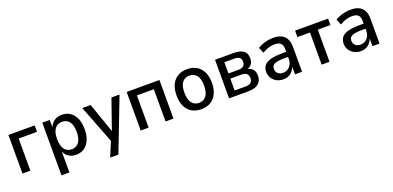

<svg xmlns="http://www.w3.org/2000/svg" viewBox="-0 -1311 4707 2301"><g transform="rotate(-20 2353.5 -160.5)"><path d="M77 0V-492H412V-410H178V0Z M509 180V-492H604V-386H600Q617 -441 659 -471Q701 -501 760 -501Q821 -501 866 -470Q911 -439 935.5 -382Q960 -325 960 -246Q960 -169 936 -111.5Q912 -54 867.5 -22.5Q823 9 760 9Q702 9 661.5 -20.5Q621 -50 605 -103H610V180ZM733 -71Q793 -71 826 -116.5Q859 -162 859 -247Q859 -332 826.5 -376.5Q794 -421 734 -421Q673 -421 640.5 -376.5Q608 -332 608 -247Q608 -162 640.5 -116.5Q673 -71 733 -71Z M1130 180 1221 -37V29L1019 -492H1126L1265 -92H1251L1391 -492H1494L1235 180Z M1585 0V-492H2003V0H1902V-411H1686V0Z M2357 9Q2287 9 2236.5 -21Q2186 -51 2159 -108.5Q2132 -166 2132 -246Q2132 -327 2159 -384Q2186 -441 2236.5 -471Q2287 -501 2357 -501Q2427 -501 2477.5 -471Q2528 -441 2555.5 -384Q2583 -327 2583 -246Q2583 -166 2555.5 -108.5Q2528 -51 2477.5 -21Q2427 9 2357 9ZM2357 -72Q2416 -72 2449.5 -115.5Q2483 -159 2483 -247Q2483 -334 2449.5 -376.5Q2416 -419 2357 -419Q2299 -419 2265.5 -376.5Q2232 -334 2232 -247Q2232 -159 2265.5 -115.5Q2299 -72 2357 -72Z M2712 0V-492H2951Q3007 -492 3044 -477Q3081 -462 3098 -434Q3115 -406 3115 -364Q3115 -320 3093.5 -291Q3072 -262 3030 -251L3031 -257Q3065 -251 3087 -235.5Q3109 -220 3120 -195.5Q3131 -171 3131 -138Q3131 -72 3087 -36Q3043 0 2959 0ZM2807 -66H2947Q2991 -66 3013.5 -84Q3036 -102 3036 -141Q3036 -180 3013.5 -198.5Q2991 -217 2948 -217H2807ZM2807 -283H2937Q2978 -283 2999 -301.5Q3020 -320 3020 -357Q3020 -392 2999 -409Q2978 -426 2936 -426H2807Z M3404 9Q3357 9 3319 -11.5Q3281 -32 3259.5 -66.5Q3238 -101 3238 -143Q3238 -196 3265.5 -228.5Q3293 -261 3351.5 -275.5Q3410 -290 3504 -290H3560V-225H3511Q3463 -225 3429.5 -221Q3396 -217 3376 -208.5Q3356 -200 3346.5 -184.5Q3337 -169 3337 -146Q3337 -109 3362.5 -87.5Q3388 -66 3428 -66Q3460 -66 3487 -83Q3514 -100 3530 -129.5Q3546 -159 3546 -197V-324Q3546 -376 3521.5 -399Q3497 -422 3444 -422Q3406 -422 3367 -410.5Q3328 -399 3287 -373L3256 -445Q3284 -463 3316.5 -475.5Q3349 -488 3384.5 -494.5Q3420 -501 3455 -501Q3516 -501 3558 -481Q3600 -461 3621.5 -420Q3643 -379 3643 -314V0H3553V-106H3556Q3545 -72 3524 -46Q3503 -20 3473 -5.5Q3443 9 3404 9Z M3893 0V-410H3733V-492H4154V-410H3993V0Z M4392 9Q4345 9 4307 -11.5Q4269 -32 4247.5 -66.5Q4226 -101 4226 -143Q4226 -196 4253.5 -228.5Q4281 -261 4339.5 -275.5Q4398 -290 4492 -290H4548V-225H4499Q4451 -225 4417.5 -221Q4384 -217 4364 -208.5Q4344 -200 4334.5 -184.5Q4325 -169 4325 -146Q4325 -109 4350.5 -87.5Q4376 -66 4416 -66Q4448 -66 4475 -83Q4502 -100 4518 -129.5Q4534 -159 4534 -197V-324Q4534 -376 4509.5 -399Q4485 -422 4432 -422Q4394 -422 4355 -410.5Q4316 -399 4275 -373L4244 -445Q4272 -463 4304.5 -475.5Q4337 -488 4372.5 -494.5Q4408 -501 4443 -501Q4504 -501 4546 -481Q4588 -461 4609.5 -420Q4631 -379 4631 -314V0H4541V-106H4544Q4533 -72 4512 -46Q4491 -20 4461 -5.5Q4431 9 4392 9Z"/></g></svg>

Font: Nunito Sans 10pt SemiCondensed SemiBold
Style: Regular
Weight: 600
Width: 4
Designer: Vernon Adams
Foundry: Vernon Adams
Version: Version 3.101;gftools[0.9.27]